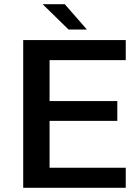

<svg xmlns="http://www.w3.org/2000/svg" viewBox="-20 -890 656 910"><path d="M576 -605H215V-411H536V-317H215V-95H576V0H90V-700H576ZM392 -750H305L182 -870H287Z"/></svg>

Font: Fivo Sans Med
Style: Regular
Weight: 450
Designer: Alexander Slobzheninov
Foundry: Alexander Slobzheninov
Version: 1.0